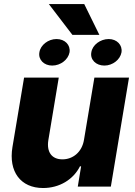

<svg xmlns="http://www.w3.org/2000/svg" viewBox="-20 -934 676 961"><path d="M401.6 -913.7H224.4L342.3 -759.6H477.3ZM177.2 -672.2C170.5 -635.7 199.9 -605.8 241.1 -605.8C283.7 -605.8 321.4 -635.7 328.1 -672.2C333.5 -708.8 305.4 -738.6 262.8 -738.6C221.2 -738.6 182.5 -708.5 177.2 -672.2ZM437.1 -671.9C430.4 -635.7 459.9 -605.8 502.5 -605.8C544 -605.8 581.7 -635.7 588.1 -671.9C593.8 -708.5 565.3 -738.6 524.1 -738.6C482.6 -738.6 442.5 -709.5 437.1 -671.9ZM400.6 -235.4C390.6 -171.9 344.1 -136.4 292.6 -136.4C239.3 -136.4 212.7 -172.6 221.9 -231.9L274.1 -545.5H100.5L42.3 -197.8C22 -74.6 83.5 7.1 195.7 7.1C277.3 7.1 346.6 -34.8 380.3 -101.6H386L369.3 0H534.8L625.7 -545.5H452.4Z"/></svg>

Font: TID UI Extra Bold
Style: Italic
Weight: 800
Italic angle: -9.39999°
Designer: The TID Project Authors
Foundry: Bakken & Bæck
Version: Version 1.001;hotconv 1.0.109;makeotfexe 2.5.65596